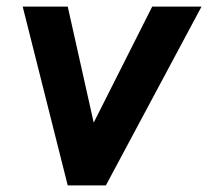

<svg xmlns="http://www.w3.org/2000/svg" viewBox="-20 -564 633 584"><path d="M302 0 593 -544H443L265 -191L186 -544H49L186 0Z"/></svg>

Font: Plus Jakarta Sans
Style: Bold Italic
Weight: 700
Italic angle: -8°
Designer: Gumpita Rahayu
Foundry: Tokotype
Version: Version 2.071;gftools[0.9.30]